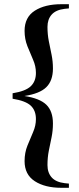

<svg xmlns="http://www.w3.org/2000/svg" viewBox="-20 -735 378 914"><path d="M272 159Q194 159 145.5 127.5Q97 96 97 32Q97 -8 110.5 -41.5Q124 -75 137.5 -106Q151 -137 151 -168Q151 -209 126.5 -232Q102 -255 40 -265V-291Q102 -301 126.5 -324.5Q151 -348 151 -388Q151 -420 137.5 -450.5Q124 -481 110.5 -515Q97 -549 97 -588Q97 -653 145.5 -684Q194 -715 272 -715H308V-695L288 -693Q246 -688 226 -665.5Q206 -643 206 -607Q206 -571 212.5 -538.5Q219 -506 225.5 -474.5Q232 -443 232 -409Q232 -351 200.5 -320Q169 -289 96 -278Q169 -267 200.5 -236.5Q232 -206 232 -147Q232 -113 225.5 -81.5Q219 -50 212.5 -18Q206 14 206 51Q206 87 226 109.5Q246 132 288 137L308 139V159Z"/></svg>

Font: DeepMind Serif Display
Style: Regular
Weight: 400
Designer: Frank Grießhammer / Modifications: Colophon Foundry
Foundry: Colophon Foundry
Version: Version 5.003; ttfautohint (v1.8.2)